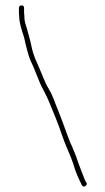

<svg xmlns="http://www.w3.org/2000/svg" viewBox="-20 -648 390 710"><path d="M60 -628C54 -628 50 -625 50 -618V-609C50 -602 50 -595 51 -588C51 -562 62 -532 69 -510C73 -491 85 -440 93 -424C103 -404 120 -359 129 -338C140 -315 150 -298 160 -275C176 -236 195 -192 209 -149C221 -115 230 -95 243 -64L251 -42C258 -15 271 14 283 37C288 48 305 38 300 28C295 21 293 16 289 5C279 -21 270 -43 261 -71L251 -95C248 -103 245 -111 240 -120C225 -158 210 -203 194 -242C182 -270 176 -293 162 -316C148 -339 140 -361 128 -390C113 -427 106 -434 97 -474C90 -508 86 -516 79 -544C73 -562 70 -571 70 -590C69 -597 69 -603 69 -609V-618C69 -625 66 -628 60 -628Z"/></svg>

Font: Electronic
Style: ExThn
Weight: 100
Version: Version 1.011